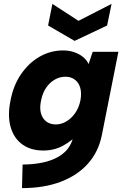

<svg xmlns="http://www.w3.org/2000/svg" viewBox="-20 -766 634 986"><path d="M456 -500H588L503 -72Q486 13 432.5 73.5Q379 134 293 167Q207 200 93 200L96 79Q209 78 275.5 41.5Q342 5 356 -64V-66L380 -78Q351 -44 305 -18.5Q259 7 202 7Q138 7 94.5 -24.5Q51 -56 34.5 -114Q18 -172 34 -250Q49 -329 89 -386.5Q129 -444 184.5 -475.5Q240 -507 304 -507Q336 -507 362.5 -497.5Q389 -488 407.5 -472.5Q426 -457 435 -437ZM191 -250Q179 -195 200.5 -161Q222 -127 268 -127Q294 -127 320 -142Q346 -157 365.5 -184.5Q385 -212 393 -250Q400 -290 391.5 -317Q383 -344 363 -358Q343 -372 317 -372Q286 -372 260 -356.5Q234 -341 216 -314Q198 -287 191 -250ZM553 -746 530 -635 363 -556 227 -635 249 -746 383 -659Z"/></svg>

Font: Albert Sans ExtraBold
Style: Italic
Weight: 800
Italic angle: -11.25°
Designer: Andreas Rasmussen
Foundry: a.Foundry
Version: Version 1.025